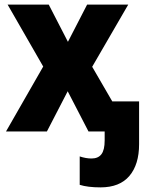

<svg xmlns="http://www.w3.org/2000/svg" viewBox="-20 -569 643 831"><path d="M415 242Q360 242 325 231V108Q352 117 376 117Q405 117 419 98.5Q433 80 433 39V0H363L273 -174L183 0H6L167 -281L13 -549H191L274 -388L357 -549H535L379 -280L466 -130H582V55Q582 143 540 192.5Q498 242 415 242Z"/></svg>

Font: Noto Sans SemiCondensed ExtraBold
Style: Regular
Weight: 800
Width: 4
Designer: Monotype Design Team
Foundry: Monotype Imaging Inc.
Version: Version 2.013; ttfautohint (v1.8.4.7-5d5b)